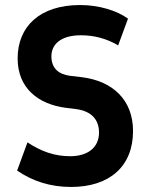

<svg xmlns="http://www.w3.org/2000/svg" viewBox="-20 -732 596 762"><path d="M262 10C414 10 508 -71 508 -212C508 -333 430 -411 302 -426L259 -431C212 -437 184 -461 184 -509C184 -554 219 -592 301 -592C352 -592 401 -580 449 -552L488 -658C444 -690 373 -712 298 -712C137 -712 50 -626 50 -500C50 -382 132 -318 242 -304L282 -299C344 -291 373 -256 373 -206C373 -147 329 -112 258 -112C197 -112 143 -131 89 -167L48 -55C109 -13 180 10 262 10Z"/></svg>

Font: Finlandica SemiBold
Style: Regular
Weight: 600
Designer: Niklas Ekholm, Juho Hiilivirta, Jaakko Suomalainen
Foundry: Helsinki Type Studio
Version: Version 2.000;Glyphs 3.2 (3202)